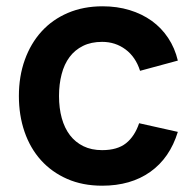

<svg xmlns="http://www.w3.org/2000/svg" viewBox="-20 -575 616 610"><path d="M304.5 15Q242.5 15 193.5 -6.5Q144.5 -28 110.2 -66Q76 -104 58 -156.2Q40 -208.5 40 -270Q40 -332.5 58.8 -384.8Q77.5 -437 112 -475Q146.5 -513 195.8 -534Q245 -555 306 -555Q352 -555 391.5 -543Q431 -531 462 -508.8Q493 -486.5 514.2 -454.5Q535.5 -422.5 545 -382.5L425 -350Q411 -394 378.8 -418Q346.5 -442 304.5 -442Q269.5 -442 243.8 -429.2Q218 -416.5 201 -393.8Q184 -371 175.8 -339.2Q167.5 -307.5 167.5 -270Q167.5 -231.5 176.2 -199.8Q185 -168 202.2 -145.5Q219.5 -123 245 -110.5Q270.5 -98 304.5 -98Q353 -98 380.5 -120Q408 -142 422 -183.5L545 -156Q519.5 -73 457.5 -29Q395.5 15 304.5 15Z"/></svg>

Font: Vela Sans Bd
Style: Bold
Weight: 700
Designer: Principal design: Mikhail Sharanda - project Manrope.
Design modification: Ravid Balaliev
Foundry: Mikhail Sharanda
Version: Version 1.001